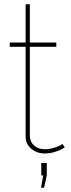

<svg xmlns="http://www.w3.org/2000/svg" viewBox="-20 -720 335 907"><path d="M275 -40 286 -24Q284 -22 273.5 -16Q263 -10 239.5 -2.5Q216 5 191 5Q154 5 127.5 -17.5Q101 -40 101 -75V-499H26V-519H101V-700H121V-519H246V-499H121V-75Q123 -47 143 -31Q163 -15 191 -15Q212 -15 232.5 -21Q253 -27 263 -32.5Q273 -38 275 -40ZM188 167H174L184 109H175V50H201V109Z"/></svg>

Font: Raleway
Style: Thin
Weight: 100
Designer: Matt McInerney, Pablo Impallari, Rodrigo Fuenzalida
Foundry: Matt McInerney, Pablo Impallari, Rodrigo Fuenzalida
Version: Version 3.000